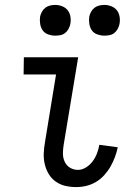

<svg xmlns="http://www.w3.org/2000/svg" viewBox="-20 -753 540 781"><path d="M290 8Q267 8 245.5 3Q224 -2 206.5 -14.5Q189 -27 178 -45.5Q167 -64 162 -85.5Q157 -107 158 -130Q159 -153 163 -175L208 -450H76L77 -520H298L239 -164Q236 -146 236 -128.5Q236 -111 243 -95.5Q250 -80 264.5 -71Q279 -62 297 -62Q314 -62 330 -72Q346 -82 357 -97Q368 -112 374.5 -129Q381 -146 384 -164L459 -154Q455 -134 447.5 -114Q440 -94 429.5 -75.5Q419 -57 404 -40.5Q389 -24 370.5 -13Q352 -2 331.5 3Q311 8 290 8ZM404 -608Q390 -608 376 -613Q362 -618 354 -629Q346 -640 343.5 -655Q341 -670 343 -685Q345 -695 350.5 -705Q356 -715 364.5 -721.5Q373 -728 383.5 -730.5Q394 -733 405 -733Q419 -733 433 -727.5Q447 -722 455.5 -711Q464 -700 466.5 -685Q469 -670 466 -655Q464 -645 458.5 -635Q453 -625 444.5 -618.5Q436 -612 425.5 -610Q415 -608 404 -608ZM204 -608Q190 -608 176 -613Q162 -618 154 -629Q146 -640 143.5 -655Q141 -670 143 -685Q145 -695 150.5 -705Q156 -715 164.5 -721.5Q173 -728 183.5 -730.5Q194 -733 205 -733Q219 -733 233 -727.5Q247 -722 255.5 -711Q264 -700 266.5 -685Q269 -670 266 -655Q264 -645 258.5 -635Q253 -625 244.5 -618.5Q236 -612 225.5 -610Q215 -608 204 -608Z"/></svg>

Font: Iosevka Custom
Style: Italic
Weight: 400
Italic angle: -9°
Monospace: yes
Designer: Belleve Invis
Foundry: Belleve Invis
Version: Version 30.3.3; ttfautohint (v1.8.3)